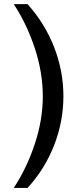

<svg xmlns="http://www.w3.org/2000/svg" viewBox="-20 -755 396 933"><path d="M113.8 -734.9Q197.8 -641.6 242.9 -526.1Q288.1 -410.6 288.1 -287.1Q288.1 -164.6 242.9 -48.8Q197.8 66.9 113.8 158.2H46.9Q110.4 61.5 149.2 -55.9Q188 -173.3 188 -287.1Q188 -402.3 149.2 -520.3Q110.4 -638.2 46.9 -734.9Z"/></svg>

Font: Archivo Medium
Style: Regular
Weight: 500
Designer: Hector Gatti
Foundry: Omnibus-Type
Version: Version 2.001